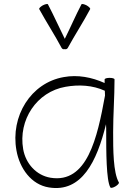

<svg xmlns="http://www.w3.org/2000/svg" viewBox="-20 -934 660 969"><path d="M322 -692C358 -758 400 -822 435 -888C437 -892 429 -900 417 -907C405 -913 393 -916 391 -912C361 -855 336 -796 307 -738C278 -796 252 -855 222 -912C220 -916 208 -913 196 -907C184 -900 176 -892 178 -888C214 -822 256 -758 291 -692C294 -687 300 -684 306 -686C313 -684 319 -687 322 -692ZM580 -13C551 -63 551 -180 551 -267C551 -356 558 -444 558 -533C558 -538 547 -541 533 -541C520 -541 508 -538 508 -533C508 -527 508 -521 508 -515C444 -544 372 -558 302 -545C135 -516 32 -347 63 -175C79 -84 138 -2 227 12C393 39 469 -120 515 -307C516 -294 516 -280 516 -267C516 -171 516 -24 537 12C539 16 550 14 562 7C574 0 582 -9 580 -13ZM235 -37C163 -49 110 -108 97 -181C71 -328 165 -471 311 -496C378 -508 448 -504 509 -476C509 -468 510 -460 510 -452C471 -237 420 -7 235 -37Z"/></svg>

Font: Nupuram Thin
Style: Regular
Weight: 100
Designer: Santhosh Thottingal (santhosh.thottingal@gmail.com)
Foundry: SMC
Version: Version 1.000